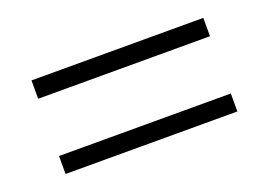

<svg xmlns="http://www.w3.org/2000/svg" viewBox="-51 -660 674 482"><g transform="rotate(-20 286.0 -419.0)"><path d="M57 -495V-544H516V-495ZM57 -294V-342H516V-294Z"/></g></svg>

Font: Noto Sans Malayalam UI Light
Style: Regular
Weight: 300
Designer: Jelle Bosma - Monotype Design Team
Foundry: Monotype Imaging Inc.
Version: Version 2.104; ttfautohint (v1.8.4.7-5d5b)